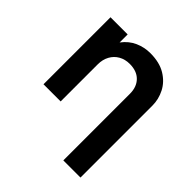

<svg xmlns="http://www.w3.org/2000/svg" viewBox="-193 -659 1013 1013"><g transform="rotate(45 314.0 -152.5)"><path d="M432 210V-287Q432 -338 402.5 -368Q373 -398 320 -398Q285.5 -398 258.8 -382.8Q232 -367.5 217 -340Q202 -312.5 202 -276.5V0H74V-500H202V-440Q232 -479.5 272.2 -497.2Q312.5 -515 356.5 -515Q425.5 -515 470.8 -487.5Q516 -460 538 -417Q560 -374 560 -327V210Z"/></g></svg>

Font: Geologica Thin Roman Medium
Style: Regular
Weight: 500
Version: Version 1.010;gftools[0.9.28]